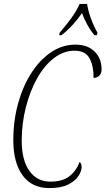

<svg xmlns="http://www.w3.org/2000/svg" viewBox="-20 -951 539 981"><path d="M232 10Q143 10 95.5 -55Q48 -120 48 -235Q48 -334 72.5 -422.5Q97 -511 140.5 -578.5Q184 -646 241.5 -684.5Q299 -723 366 -723Q427 -723 463 -688Q499 -653 499 -596Q499 -576 487.5 -564.5Q476 -553 458 -553Q459 -612 438 -652Q417 -692 361 -692Q305 -692 255.5 -654Q206 -616 169.5 -550.5Q133 -485 112 -402.5Q91 -320 91 -233Q91 -133 130 -78Q169 -23 237 -23Q299 -23 334 -50Q369 -77 387 -124Q391 -121 394 -114Q397 -107 397 -97Q397 -77 381 -52Q365 -27 329 -8.5Q293 10 232 10ZM285 -784Q317 -821 344 -858Q371 -895 387 -931H425Q430 -897 444.5 -857Q459 -817 478 -784L475 -771H463Q443 -794 425.5 -826Q408 -858 399 -884Q380 -856 353 -826Q326 -796 294 -771H282Z"/></svg>

Font: Noto Serif ExtraCondensed ExtraLight
Style: Italic
Weight: 200
Width: 2
Italic angle: -12°
Designer: Monotype Design Team
Foundry: Monotype Imaging Inc.
Version: Version 2.014; ttfautohint (v1.8.4.7-5d5b)